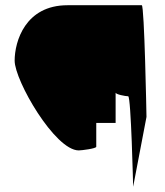

<svg xmlns="http://www.w3.org/2000/svg" viewBox="-20 -728 631 734"><path d="M36 -496C36 -420 190 -153 281 -153C292 -153 348 -160 348 -167V-258H422V-374C422 -367 460 -360 470 -360C481 -360 489 -14 489 -14L540 -281C540 -288 532 -708 522 -708H238C77 -708 36 -570 36 -496Z"/></svg>

Font: Ampere
Style: Regular
Weight: 400
Version: Version 1